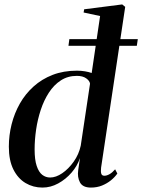

<svg xmlns="http://www.w3.org/2000/svg" viewBox="-20 -837 643 868"><path d="M437 -79Q435 -61.5 437.8 -52Q440.5 -42.5 452 -42.5Q462.5 -42.5 475 -49.5Q487.5 -56.5 500.5 -71.5L510.5 -52.5Q499.5 -36.5 481.8 -22Q464 -7.5 441.2 1.8Q418.5 11 391 11Q354 11 341.5 -12.5Q329 -36 333.5 -67.5L341.5 -122.5Q330 -87.5 303.8 -57Q277.5 -26.5 243.2 -7.8Q209 11 172 11Q130 11 95.5 -9.5Q61 -30 40.5 -71Q20 -112 20 -174Q20 -225.5 32.5 -275.2Q45 -325 69.8 -368.8Q94.5 -412.5 131.8 -446Q169 -479.5 218 -498.5Q267 -517.5 328 -517.5Q347 -517.5 364.5 -514.5Q382 -511.5 394.5 -507L432.5 -764.5L358 -780.5L360.5 -795L532.5 -817L546 -806ZM387 -458.5Q385.5 -471.5 369.8 -482.8Q354 -494 327.5 -494Q286.5 -494 255 -473.5Q223.5 -453 201 -418.2Q178.5 -383.5 164.2 -340.2Q150 -297 143.2 -250.8Q136.5 -204.5 136.5 -161.5Q136.5 -114.5 146 -86.5Q155.5 -58.5 171.2 -46.5Q187 -34.5 206.5 -34.5Q233 -34.5 261.5 -54Q290 -73.5 313.2 -106.2Q336.5 -139 345 -178.5ZM293.5 -660H603L598.5 -630H289.5Z"/></svg>

Font: Merriweather 144pt Medium
Style: Italic
Weight: 500
Italic angle: -7.8°
Version: Version 2.101